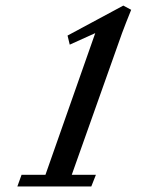

<svg xmlns="http://www.w3.org/2000/svg" viewBox="-20 -671 544 691"><path d="M42.5 0 57.6 -42H143.6L322.8 -551.8L231 -510.3L223.1 -543L423.8 -650.9L452.1 -635.7Q432.1 -586.4 419.4 -552.2L238.3 -42H325.2L308.6 0Z"/></svg>

Font: Elstob 6pt Medium
Style: Italic
Weight: 500
Italic angle: -20°
Designer: Peter S. Baker
Version: Version 1.015